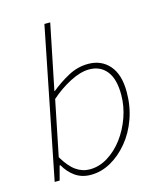

<svg xmlns="http://www.w3.org/2000/svg" viewBox="-111 -802 743 893"><g transform="rotate(-15 261.0 -355.0)"><path d="M216 12Q173 12 141.5 -10Q110 -32 90 -68H86L68 0H44L188 -722H216L172 -506L152 -408H154Q193 -440 239 -465Q285 -490 336 -490Q399 -490 437.5 -446Q476 -402 476 -318Q476 -249 454.5 -189Q433 -129 395.5 -84Q358 -39 312 -13.5Q266 12 216 12ZM218 -14Q263 -14 304.5 -39.5Q346 -65 378 -107.5Q410 -150 429 -203.5Q448 -257 448 -312Q448 -388 417.5 -426Q387 -464 334 -464Q292 -464 241 -437.5Q190 -411 146 -372L92 -106Q121 -57 151.5 -35.5Q182 -14 218 -14Z"/></g></svg>

Font: Source Sans Variable
Style: Italic
Weight: 200
Italic angle: -11°
Designer: Paul D. Hunt
Foundry: Adobe Systems Incorporated
Version: Version 3.006;hotconv 1.0.111;makeotfexe 2.5.65597